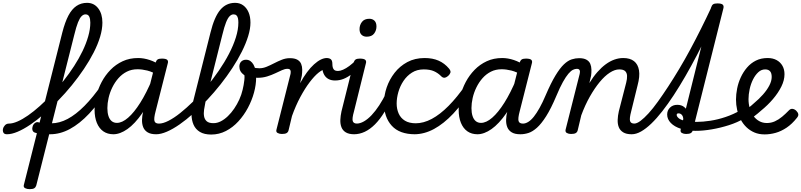

<svg xmlns="http://www.w3.org/2000/svg" viewBox="-203 -927 5633 1350"><path d="M5 403Q-13 403 -26.5 396Q-40 389 -35 372L235 -698Q254 -772 278 -817.5Q302 -863 334.5 -885Q367 -907 409 -907Q458 -907 487.5 -868.5Q517 -830 517 -768Q517 -722 501 -668.5Q485 -615 455.5 -557.5Q426 -500 387 -442Q348 -384 302 -327.5Q256 -271 206 -220Q156 -169 106.5 -125.5Q57 -82 9.5 -50Q-38 -18 -79.5 -0.5Q-121 17 -154 17Q-173 17 -179 5.5Q-185 -6 -182 -20.5Q-179 -35 -168 -46.5Q-157 -58 -140 -58Q-114 -58 -79.5 -73Q-45 -88 -5.5 -115.5Q34 -143 76.5 -181Q119 -219 162 -264.5Q205 -310 244.5 -360Q284 -410 318 -462.5Q352 -515 377.5 -568Q403 -621 417.5 -672Q432 -723 432 -768Q432 -794 424.5 -810Q417 -826 398 -826Q384 -826 371 -813.5Q358 -801 345.5 -770Q333 -739 319 -681L52 377Q48 390 38 396.5Q28 403 5 403ZM146 17Q113 17 85.5 14.5Q58 12 41 5Q28 0 25 -13.5Q22 -27 27.5 -41.5Q33 -56 45.5 -64Q58 -72 74 -65Q84 -62 106 -61Q128 -60 155 -60Q174 -60 182 -48.5Q190 -37 188.5 -21.5Q187 -6 176 5.5Q165 17 146 17Z M150 17Q141 17 137 5.5Q133 -6 134 -21.5Q135 -37 141 -48.5Q147 -60 158 -60Q215 -60 273 -91Q331 -122 391 -182.5Q451 -243 512 -331Q518 -339 529.5 -334.5Q541 -330 550 -321Q559 -312 553 -303Q491 -199 424 -128Q357 -57 288.5 -20Q220 17 150 17Z M594 17Q553 17 523.5 -3.5Q494 -24 478 -63Q462 -102 462 -155Q462 -202 474.5 -253Q487 -304 512 -351Q537 -398 574 -436Q611 -474 659.5 -496.5Q708 -519 768 -519Q808 -519 850 -505Q892 -491 928 -465L915 -394Q869 -422 832.5 -431Q796 -440 764 -440Q722 -440 688.5 -423Q655 -406 629.5 -377Q604 -348 586.5 -312Q569 -276 560.5 -238.5Q552 -201 552 -167Q552 -135 559.5 -111.5Q567 -88 582 -75.5Q597 -63 619 -63Q656 -63 698 -99.5Q740 -136 783.5 -205Q827 -274 868 -372L897 -325Q850 -207 797.5 -131.5Q745 -56 693 -19.5Q641 17 594 17ZM895 17Q857 17 835 3.5Q813 -10 804 -32.5Q795 -55 795.5 -84Q796 -113 804 -144L890 -484Q896 -503 905.5 -509Q915 -515 935 -515Q964 -515 973 -506Q982 -497 976 -479L891 -144Q878 -95 883 -76.5Q888 -58 914 -58Q927 -58 933.5 -46.5Q940 -35 938.5 -20.5Q937 -6 926 5.5Q915 17 895 17Z M895 17Q876 17 870 5.5Q864 -6 867.5 -20.5Q871 -35 883.5 -46.5Q896 -58 915 -58Q943 -58 981.5 -77.5Q1020 -97 1064.5 -132.5Q1109 -168 1156.5 -214.5Q1204 -261 1249.5 -316Q1295 -371 1335.5 -430Q1376 -489 1407 -548.5Q1438 -608 1455.5 -664Q1473 -720 1473 -768Q1473 -787 1486 -796.5Q1499 -806 1516 -806Q1533 -806 1545.5 -796.5Q1558 -787 1558 -768Q1558 -725 1542 -673Q1526 -621 1497.5 -564Q1469 -507 1431 -449Q1393 -391 1348 -334Q1303 -277 1254 -225Q1205 -173 1156 -129Q1107 -85 1059.5 -52Q1012 -19 970 -1Q928 17 895 17Z M1282 19Q1233 19 1202.5 0.5Q1172 -18 1158 -50Q1144 -82 1143.5 -122.5Q1143 -163 1153 -206L1277 -698Q1304 -808 1345.5 -857.5Q1387 -907 1450 -907Q1483 -907 1507 -889.5Q1531 -872 1544.5 -841Q1558 -810 1558 -768Q1558 -749 1545.5 -740Q1533 -731 1516 -731Q1499 -731 1486 -740Q1473 -749 1473 -768Q1473 -786 1470 -799Q1467 -812 1459.5 -819Q1452 -826 1439 -826Q1425 -826 1412 -813.5Q1399 -801 1386.5 -770Q1374 -739 1360 -681L1242 -212Q1236 -183 1232 -156.5Q1228 -130 1232 -108.5Q1236 -87 1251 -74Q1266 -61 1298 -61Q1324 -61 1349.5 -74Q1375 -87 1399 -110Q1423 -133 1443.5 -163Q1464 -193 1479.5 -227Q1495 -261 1503 -296Q1507 -312 1510 -329Q1513 -346 1515 -363.5Q1517 -381 1516 -397Q1496 -412 1488 -426.5Q1480 -441 1480 -459Q1480 -481 1493 -494Q1506 -507 1527 -507Q1544 -507 1557 -498Q1570 -489 1579.5 -472.5Q1589 -456 1593.5 -433Q1598 -410 1598 -382Q1598 -331 1583 -276Q1568 -221 1540 -168.5Q1512 -116 1473 -73.5Q1434 -31 1385.5 -6Q1337 19 1282 19Z M1609 -380Q1587 -380 1570.5 -384.5Q1554 -389 1543 -393L1551 -466Q1563 -459 1578.5 -453Q1594 -447 1621 -447Q1646 -447 1671.5 -457.5Q1697 -468 1724 -482Q1751 -496 1778.5 -507Q1806 -518 1835 -518Q1847 -518 1851.5 -506.5Q1856 -495 1853.5 -480.5Q1851 -466 1842 -454.5Q1833 -443 1816 -443Q1801 -443 1779.5 -433.5Q1758 -424 1732 -411.5Q1706 -399 1675 -389.5Q1644 -380 1609 -380Z M1779 15Q1762 15 1749 8Q1736 1 1741 -16L1840 -408Q1843 -424 1838.5 -433.5Q1834 -443 1819 -443Q1806 -443 1800.5 -454.5Q1795 -466 1797 -480.5Q1799 -495 1808.5 -506.5Q1818 -518 1835 -518Q1869 -518 1888 -507Q1907 -496 1914.5 -477.5Q1922 -459 1922 -437Q1922 -415 1919 -394L1907 -342Q1931 -386 1955.5 -419Q1980 -452 2005 -474.5Q2030 -497 2052.5 -508Q2075 -519 2095 -519Q2114 -519 2122 -507Q2130 -495 2128 -479Q2126 -463 2114.5 -451Q2103 -439 2084 -439Q2065 -439 2036 -415.5Q2007 -392 1974 -348.5Q1941 -305 1908.5 -244.5Q1876 -184 1850 -111L1826 -11Q1823 2 1812.5 8.5Q1802 15 1779 15Z M2153 -361Q2126 -361 2106.5 -371.5Q2087 -382 2076 -402Q2065 -422 2063 -448L2092 -519Q2113 -519 2123.5 -510Q2134 -501 2134 -477Q2134 -462 2137 -452.5Q2140 -443 2145 -437.5Q2150 -432 2157.5 -430Q2165 -428 2174 -428Q2189 -428 2209.5 -437Q2230 -446 2253 -463Q2276 -480 2300 -504Q2309 -513 2319 -505.5Q2329 -498 2334 -484.5Q2339 -471 2330 -462Q2300 -430 2271 -407Q2242 -384 2213 -372.5Q2184 -361 2153 -361Z M2288 17Q2251 17 2229 4Q2207 -9 2198 -32Q2189 -55 2190 -83.5Q2191 -112 2198 -144L2283 -484Q2288 -503 2298 -509Q2308 -515 2327 -515Q2356 -515 2365.5 -506Q2375 -497 2369 -479L2286 -144Q2272 -95 2277 -76.5Q2282 -58 2308 -58Q2322 -58 2328.5 -46.5Q2335 -35 2333.5 -20.5Q2332 -6 2320.5 5.5Q2309 17 2288 17ZM2375 -669Q2353 -669 2339 -682.5Q2325 -696 2325 -722Q2325 -751 2342 -773Q2359 -795 2394 -795Q2416 -795 2430 -781.5Q2444 -768 2444 -741Q2444 -713 2427.5 -691Q2411 -669 2375 -669Z M2285 17Q2271 17 2264 5.5Q2257 -6 2259 -20.5Q2261 -35 2272 -46.5Q2283 -58 2304 -58Q2329 -58 2356 -73.5Q2383 -89 2410 -117.5Q2437 -146 2463.5 -186.5Q2490 -227 2515 -278Q2522 -292 2535.5 -291.5Q2549 -291 2558.5 -281.5Q2568 -272 2562 -259Q2532 -191 2500 -139Q2468 -87 2433.5 -52.5Q2399 -18 2362 -0.5Q2325 17 2285 17Z M2715 17Q2606 17 2551.5 -43Q2497 -103 2497 -202Q2497 -257 2516 -312.5Q2535 -368 2571.5 -415Q2608 -462 2661 -490.5Q2714 -519 2783 -519Q2839 -519 2881 -500.5Q2923 -482 2954 -445Q2968 -428 2964 -416Q2960 -404 2948 -393Q2935 -382 2922.5 -380.5Q2910 -379 2897 -393Q2876 -414 2848 -426.5Q2820 -439 2776 -439Q2729 -439 2693.5 -416.5Q2658 -394 2634 -358Q2610 -322 2598 -280Q2586 -238 2586 -199Q2586 -161 2600 -129Q2614 -97 2644 -78.5Q2674 -60 2723 -60Q2737 -60 2743 -48.5Q2749 -37 2747.5 -21.5Q2746 -6 2737.5 5.5Q2729 17 2715 17Z M2710 17Q2701 17 2697 5.5Q2693 -6 2694 -21.5Q2695 -37 2701 -48.5Q2707 -60 2718 -60Q2775 -60 2833 -91Q2891 -122 2951 -182.5Q3011 -243 3072 -331Q3078 -339 3089.5 -334.5Q3101 -330 3110 -321Q3119 -312 3113 -303Q3051 -199 2984 -128Q2917 -57 2848.5 -20Q2780 17 2710 17Z M3154 17Q3113 17 3083.5 -3.5Q3054 -24 3038 -63Q3022 -102 3022 -155Q3022 -202 3034.5 -253Q3047 -304 3072 -351Q3097 -398 3134 -436Q3171 -474 3219.5 -496.5Q3268 -519 3328 -519Q3368 -519 3410 -505Q3452 -491 3488 -465L3475 -394Q3429 -422 3392.5 -431Q3356 -440 3324 -440Q3282 -440 3248.5 -423Q3215 -406 3189.5 -377Q3164 -348 3146.5 -312Q3129 -276 3120.5 -238.5Q3112 -201 3112 -167Q3112 -135 3119.5 -111.5Q3127 -88 3142 -75.5Q3157 -63 3179 -63Q3216 -63 3258 -99.5Q3300 -136 3343.5 -205Q3387 -274 3428 -372L3457 -325Q3410 -207 3357.5 -131.5Q3305 -56 3253 -19.5Q3201 17 3154 17ZM3455 17Q3417 17 3395 3.5Q3373 -10 3364 -32.5Q3355 -55 3355.5 -84Q3356 -113 3364 -144L3450 -484Q3456 -503 3465.5 -509Q3475 -515 3495 -515Q3524 -515 3533 -506Q3542 -497 3536 -479L3451 -144Q3438 -95 3443 -76.5Q3448 -58 3474 -58Q3487 -58 3493.5 -46.5Q3500 -35 3498.5 -20.5Q3497 -6 3486 5.5Q3475 17 3455 17Z M3457 17Q3444 17 3439.5 5.5Q3435 -6 3439 -20.5Q3443 -35 3452.5 -46.5Q3462 -58 3475 -58Q3492 -58 3511.5 -70Q3531 -82 3550.5 -106.5Q3570 -131 3591 -168.5Q3612 -206 3634 -258Q3671 -344 3702.5 -396Q3734 -448 3762 -474.5Q3790 -501 3816.5 -509.5Q3843 -518 3869 -518Q3880 -518 3883.5 -506.5Q3887 -495 3883.5 -480.5Q3880 -466 3872 -454.5Q3864 -443 3852 -443Q3840 -443 3825.5 -436Q3811 -429 3793.5 -408.5Q3776 -388 3755 -350.5Q3734 -313 3709 -253Q3671 -163 3637 -109.5Q3603 -56 3572 -28.5Q3541 -1 3512.5 8Q3484 17 3457 17Z M4238 17Q4201 17 4179 3.5Q4157 -10 4148 -32.5Q4139 -55 4140 -84Q4141 -113 4148 -144L4200 -346Q4207 -373 4206 -394Q4205 -415 4192.5 -427Q4180 -439 4151 -439Q4120 -439 4084.5 -416Q4049 -393 4013.5 -350Q3978 -307 3944.5 -248Q3911 -189 3884 -116L3859 -11Q3856 2 3845.5 8.5Q3835 15 3812 15Q3795 15 3782.5 8Q3770 1 3774 -16L3873 -408Q3877 -424 3872.5 -433.5Q3868 -443 3853 -443Q3839 -443 3833.5 -454.5Q3828 -466 3830 -480.5Q3832 -495 3842 -506.5Q3852 -518 3869 -518Q3902 -518 3921 -507Q3940 -496 3947.5 -478Q3955 -460 3955.5 -437.5Q3956 -415 3953 -394L3941 -343Q3968 -387 3997 -420Q4026 -453 4056 -475Q4086 -497 4117 -508Q4148 -519 4179 -519Q4227 -519 4255 -497Q4283 -475 4290 -432.5Q4297 -390 4280 -327L4235 -144Q4222 -95 4227 -76.5Q4232 -58 4258 -58Q4272 -58 4278.5 -46.5Q4285 -35 4283.5 -20.5Q4282 -6 4270.5 5.5Q4259 17 4238 17Z M4239 17Q4222 17 4215.5 5.5Q4209 -6 4212 -20.5Q4215 -35 4226.5 -46.5Q4238 -58 4256 -58Q4275 -58 4300.5 -77Q4326 -96 4357 -130Q4388 -164 4422.5 -212Q4457 -260 4495 -318Q4533 -376 4572.5 -442Q4612 -508 4650.5 -579.5Q4689 -651 4726 -725Q4763 -799 4797 -872Q4802 -883 4812.5 -888Q4823 -893 4834 -892.5Q4845 -892 4851.5 -886.5Q4858 -881 4855 -872Q4818 -787 4779 -704Q4740 -621 4699 -542.5Q4658 -464 4616.5 -392Q4575 -320 4534 -257.5Q4493 -195 4453.5 -144.5Q4414 -94 4376.5 -58Q4339 -22 4304.5 -2.5Q4270 17 4239 17Z M4621 15Q4604 15 4591.5 8Q4579 1 4583 -16L4796 -872Q4802 -891 4811.5 -897Q4821 -903 4841 -903Q4870 -903 4879 -894Q4888 -885 4883 -867L4668 -11Q4665 2 4654.5 8.5Q4644 15 4621 15Z M4688 -7Q4630 -7 4584.5 -21.5Q4539 -36 4513.5 -62.5Q4488 -89 4488 -122Q4488 -151 4508 -170.5Q4528 -190 4559 -190Q4588 -190 4607 -175Q4626 -160 4634 -137Q4642 -114 4637 -90L4600 -77Q4603 -94 4599 -105.5Q4595 -117 4587 -123.5Q4579 -130 4569 -130Q4563 -130 4559 -128Q4555 -126 4555 -119Q4555 -108 4569 -96Q4583 -84 4614 -77Q4645 -70 4696 -70Q4739 -70 4791.5 -78Q4844 -86 4899 -104.5Q4954 -123 5004 -152Q5014 -158 5024 -153Q5034 -148 5040 -137Q5046 -126 5044.5 -113.5Q5043 -101 5029 -94Q4982 -66 4922.5 -47Q4863 -28 4802 -17.5Q4741 -7 4688 -7Z M5014 -137Q5036 -151 5057.5 -167Q5079 -183 5097 -200Q5133 -230 5161.5 -262Q5190 -294 5206.5 -326Q5223 -358 5223 -386Q5223 -413 5211.5 -426Q5200 -439 5177 -439Q5150 -439 5128.5 -419Q5107 -399 5091.5 -368Q5076 -337 5068 -300Q5060 -263 5060 -230Q5060 -197 5068.5 -166.5Q5077 -136 5094 -112.5Q5111 -89 5135 -75.5Q5159 -62 5189 -62Q5219 -62 5245.5 -74Q5272 -86 5296.5 -106.5Q5321 -127 5343 -150Q5356 -164 5370.5 -161.5Q5385 -159 5396 -148Q5408 -136 5410 -124Q5412 -112 5400 -98Q5366 -55 5328 -29.5Q5290 -4 5251 7Q5212 18 5173 18Q5133 18 5101.5 4.5Q5070 -9 5045.5 -32.5Q5021 -56 5004.5 -87.5Q4988 -119 4980 -154.5Q4972 -190 4972 -227Q4972 -264 4980 -304.5Q4988 -345 5005.5 -383Q5023 -421 5049.5 -452Q5076 -483 5112 -501Q5148 -519 5195 -519Q5231 -519 5257.5 -504.5Q5284 -490 5298.5 -464.5Q5313 -439 5313 -405Q5313 -363 5291 -318.5Q5269 -274 5232 -230.5Q5195 -187 5148 -149Q5126 -129 5100 -109.5Q5074 -90 5046 -73Z"/></svg>

Font: Playwrite DE SAS
Style: Regular
Weight: 400
Designer: Veronika Burian, José Scaglione
Foundry: TypeTogether
Version: Version 1.002